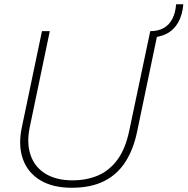

<svg xmlns="http://www.w3.org/2000/svg" viewBox="-20 -876 885 906"><path d="M318 10Q229 10 170 -25.5Q111 -61 88 -125.5Q65 -190 83 -275L178 -729H215L120 -274Q105 -200 124.5 -143.5Q144 -87 195 -56Q246 -25 322 -25Q388 -25 441.5 -47.5Q495 -70 533.5 -121.5Q572 -173 590 -260L689 -729H726L627 -255Q610 -172 572 -112.5Q534 -53 471.5 -21.5Q409 10 318 10ZM683 -699 689 -729Q726 -729 752 -743.5Q778 -758 793 -786.5Q808 -815 811 -856H845Q841 -806 821 -770.5Q801 -735 766.5 -717Q732 -699 683 -699Z"/></svg>

Font: Mona Sans
Style: Italic
Weight: 200
Italic angle: -11.6951°
Designer: Deni Anggara
Foundry: GitHub
Version: Version 2.000